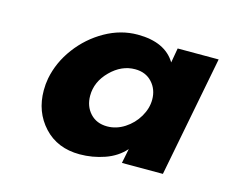

<svg xmlns="http://www.w3.org/2000/svg" viewBox="-61 -771 604 507"><g transform="rotate(15 241.0 -517.5)"><path d="M57 -484Q57 -501 60 -517Q69 -563 98.5 -602.5Q128 -642 170.5 -666Q213 -690 259 -690Q334 -690 363 -642L370 -682H482L418 -352H306L314 -392Q293 -368 260 -356.5Q227 -345 192 -345Q131 -345 94 -385Q57 -425 57 -484ZM243 -435Q268 -435 290.5 -449.5Q313 -464 326.5 -487Q340 -510 340 -534Q340 -562 322.5 -581Q305 -600 276 -600Q239 -600 209 -570Q179 -540 179 -502Q179 -473 196.5 -454Q214 -435 243 -435Z"/></g></svg>

Font: Teachers
Style: Bold Italic
Weight: 700
Designer: Alfredo Marco Pradil & Chank Diesel
Version: Version 0.009